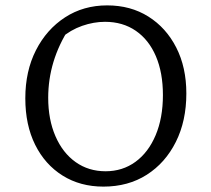

<svg xmlns="http://www.w3.org/2000/svg" viewBox="-20 -684 785 713"><path d="M364 9Q278 9 212.5 -32Q147 -73 110.5 -146.5Q74 -220 74 -319Q74 -420 113.5 -497.5Q153 -575 221.5 -619.5Q290 -664 378 -664Q465 -664 531 -622.5Q597 -581 634.5 -507.5Q672 -434 672 -337Q672 -235 633 -157Q594 -79 525 -35Q456 9 364 9ZM372 -48Q435 -48 483 -83Q531 -118 558 -182Q585 -246 585 -331Q585 -414 559 -475Q533 -536 484.5 -569.5Q436 -603 370 -603Q328 -603 285 -588Q242 -573 206 -542L237 -579Q159 -458 159 -321Q159 -240 186 -178Q213 -116 261 -82Q309 -48 372 -48Z"/></svg>

Font: Piazzolla Thin
Style: Regular
Weight: 400
Version: Version 2.001